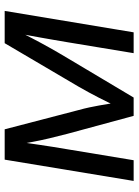

<svg xmlns="http://www.w3.org/2000/svg" viewBox="90 -658 569 788"><g transform="rotate(-90 374.0 -264.5)"><path d="M24.9 0 112.3 -529.3H236.8L315.9 -225.6Q322.3 -202.6 326.7 -181.9Q331.1 -161.1 334.5 -142.1Q337.9 -123 340.8 -105Q343.8 -86.9 346.7 -68.8H330.1Q339.4 -87.4 348.1 -105.7Q356.9 -124 366.7 -143.1Q376.5 -162.1 387.5 -182.4Q398.4 -202.6 411.6 -225.6L590.3 -529.3H722.7L634.8 0H549.3L594.2 -271.5Q599.6 -302.7 604.2 -330.1Q608.9 -357.4 613.5 -383.1Q618.2 -408.7 622.8 -433.8Q627.4 -459 632.3 -484.9H645.5Q626.5 -447.8 609.4 -414.8Q592.3 -381.8 573.2 -347.7Q554.2 -313.5 529.3 -272L367.2 0H292L218.3 -272Q207.5 -313 199.5 -347.2Q191.4 -381.3 185.3 -414.3Q179.2 -447.3 172.4 -484.9H187.5Q183.6 -458 179.9 -433.1Q176.3 -408.2 172.6 -383.1Q168.9 -357.9 164.6 -330.8Q160.2 -303.7 154.8 -271.5L109.9 0Z"/></g></svg>

Font: Inter 24pt
Style: Italic
Weight: 400
Italic angle: -9.3988°
Designer: Rasmus Andersson
Foundry: rsms
Version: Version 4.001;git-66647c0bb